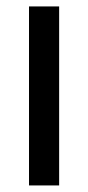

<svg xmlns="http://www.w3.org/2000/svg" viewBox="-20 -565 269 585"><path d="M160.2 -545.4H68.4V0H160.2Z"/></svg>

Font: SG Kara
Style: Regular
Weight: 400
Designer: Damoon Khanjanzadeh
Version: Version 1.000